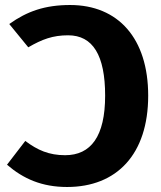

<svg xmlns="http://www.w3.org/2000/svg" viewBox="-20 -730 645 767"><path d="M260 -710C160 -710 88 -685 17 -634L93 -541C148 -573 191 -589 252 -589C351 -589 400 -509 400 -348C400 -185 343 -110 240 -110C176 -110 130 -130 81 -167L8 -72C73 -16 147 17 248 17C446 17 572 -113 572 -348C572 -577 452 -710 260 -710Z"/></svg>

Font: Fira Sans
Style: Bold
Weight: 700
Designer: Carrois Corporate & Edenspiekermann AG
Foundry: Carrois Corporate GbR & Edenspiekermann AG
Version: Version 4.203